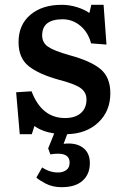

<svg xmlns="http://www.w3.org/2000/svg" viewBox="-20 -543 507 797"><path d="M236 234Q198 234 169.5 219Q141 204 131 194L155 152Q186 173 221 173Q241 173 255 163Q269 153 269 132Q269 95 221 95Q203 95 189 98L180 73L205 11Q154 3 123 -20L112 14H62L47 -160L111 -164Q153 -53 250 -53Q292 -53 315.5 -73.5Q339 -94 339 -130Q339 -160 314.5 -177.5Q290 -195 224 -212Q141 -235 99 -268.5Q57 -302 57 -368Q57 -440 106 -481.5Q155 -523 236 -523Q269 -523 300.5 -513Q332 -503 351 -489L359 -523H410L422 -358L358 -363Q346 -409 313.5 -436Q281 -463 240 -463Q155 -463 155 -396Q155 -366 179.5 -349Q204 -332 268 -314Q357 -290 397.5 -256Q438 -222 438 -156Q438 -82 388.5 -35Q339 12 259 14L244 54Q294 48 323.5 69.5Q353 91 353 134Q353 180 323 207Q293 234 236 234Z"/></svg>

Font: Literata Medium
Style: Regular
Weight: 500
Designer: Latin by Veronika Burian and Jose Scaglione. Greek by Irene Vlachou. Cyrillic by Vera Evstafieva.
Foundry: TypeTogether
Version: Version 3.103; ttfautohint (v1.8.4.7-5d5b);gftools[0.9.29]